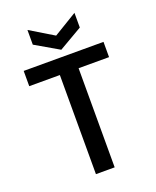

<svg xmlns="http://www.w3.org/2000/svg" viewBox="-164 -1002 891 1096"><g transform="rotate(-20 282.0 -453.5)"><path d="M39.1 -602.1V-694.8H523.9V-602.1H338.9V0H225.1V-602.1ZM282.2 -820.8 424.8 -907.2V-817.9L282.2 -734.9L139.2 -817.9V-907.2Z"/></g></svg>

Font: SVN-Poppins Medium
Style: Regular
Weight: 500
Designer: Ninad Kale (Devanagari), Jonny Pinhorn (Latin)
Foundry: Indian Type Foundry
Version: Version 3.002 2017